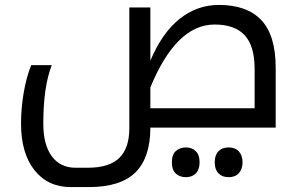

<svg xmlns="http://www.w3.org/2000/svg" viewBox="-20 -515 1208 775"><path d="M266.1 240.2Q173.3 240.2 119.1 171.9Q64.9 103.5 64.9 -16.1Q64.9 -77.6 75.7 -140.9Q86.4 -204.1 106 -252H189Q154.8 -165.5 154.8 -16.1Q154.8 69.3 189 115.7Q223.1 162.1 285.2 162.1H334Q420.9 162.1 461.4 122.6Q502 83 502 2.9V-484.9H586.9V-270Q633.8 -381.8 704.6 -438.5Q775.4 -495.1 863.8 -495.1Q977.1 -495.1 1034.9 -433.6Q1092.8 -372.1 1092.8 -241.2V0H586.9Q586.9 121.1 526.9 180.7Q466.8 240.2 337.9 240.2ZM1007.8 -78.1V-236.8Q1007.8 -329.1 967.8 -372.6Q927.7 -416 846.2 -416Q691.4 -416 586.9 -162.1V-78.1ZM730 200.2Q706.5 200.2 690.2 186Q673.8 171.9 673.8 140.1Q673.8 108.4 690.2 94.2Q706.5 80.1 730 80.1Q755.4 80.1 770.5 95.5Q785.6 110.8 785.6 140.1Q785.6 168.9 770.8 184.6Q755.9 200.2 730 200.2ZM902.8 200.2Q877 200.2 861.8 184.6Q846.7 168.9 846.7 140.1Q846.7 111.3 861.6 95.7Q876.5 80.1 902.8 80.1Q929.7 80.1 944.3 96.4Q959 112.8 959 140.1Q959 167.5 944.3 183.8Q929.7 200.2 902.8 200.2Z"/></svg>

Font: Noto Kufi Arabic
Style: Regular
Weight: 400
Designer: Monotype Design team
Foundry: Monotype Imaging Inc.
Version: Version 1.02